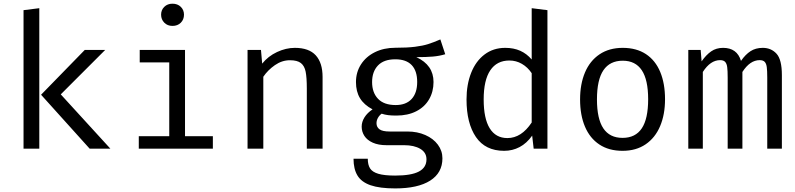

<svg xmlns="http://www.w3.org/2000/svg" viewBox="-20 -813 4348 1050"><path d="M108.7 -757.4 194.9 -768.2V0H108.7ZM443.6 -540H555.4L312.3 -296.9L583.6 0H470.3L204.6 -294.9Z M986.2 -732.8Q986.2 -706.2 968.7 -688.7Q951.3 -671.3 923.1 -671.3Q895.9 -671.3 878.5 -689Q861 -706.7 861 -732.8Q861 -758.5 878.5 -775.6Q895.9 -792.8 923.1 -792.8Q951.3 -792.8 968.7 -775.6Q986.2 -758.5 986.2 -732.8ZM744.1 -540H991.8V-68.2H1144.1V0H739V-68.2H905.6V-471.8H744.1Z M1333.8 0V-540H1407.2L1413.8 -465.1Q1446.2 -505.6 1495.1 -528.5Q1544.1 -551.3 1592.3 -551.3Q1669.7 -551.3 1706.9 -510.3Q1744.1 -469.2 1744.1 -392.3V0H1657.9V-328.7Q1657.9 -389.2 1651.5 -421Q1645.1 -452.8 1625.4 -468.2Q1605.6 -483.6 1565.6 -483.6Q1522.1 -483.6 1483.3 -456.7Q1444.6 -429.7 1420 -393.3V0Z M2414.9 -516.4Q2383.1 -506.7 2346.9 -503.6Q2310.8 -500.5 2256.9 -500.5Q2350.8 -457.4 2350.8 -364.6Q2350.8 -311.3 2326.4 -269.5Q2302.1 -227.7 2256.2 -204.4Q2210.3 -181 2147.7 -181Q2121 -181 2102.8 -183.3Q2084.6 -185.6 2067.2 -191.3Q2054.9 -182.6 2046.9 -168.5Q2039 -154.4 2039 -139Q2039 -117.9 2055.4 -105.9Q2071.8 -93.8 2111.3 -93.8H2208.7Q2262.1 -93.8 2305.9 -74.6Q2349.7 -55.4 2374.6 -21.8Q2399.5 11.8 2399.5 52.8Q2399.5 132.3 2332.3 174.9Q2265.1 217.4 2141.5 217.4Q2056.4 217.4 2006.4 200Q1956.4 182.6 1934.9 146.9Q1913.3 111.3 1913.3 54.9H1991.3Q1991.3 88.2 2003.8 107.9Q2016.4 127.7 2049 137.4Q2081.5 147.2 2141 147.2Q2229.2 147.2 2270.8 125.1Q2312.3 103.1 2312.3 58.5Q2312.3 21 2278.5 1Q2244.6 -19 2190.3 -19H2093.8Q2049.2 -19 2018.5 -32.8Q1987.7 -46.7 1972.8 -69.7Q1957.9 -92.8 1957.9 -120.5Q1957.9 -146.7 1973.3 -171.3Q1988.7 -195.9 2017.4 -214.9Q1970.8 -239.5 1948.7 -275.9Q1926.7 -312.3 1926.7 -364.1Q1926.7 -417.9 1954.1 -460.8Q1981.5 -503.6 2030.5 -527.7Q2079.5 -551.8 2142.1 -551.8Q2207.2 -551.8 2249.7 -557.2Q2292.3 -562.6 2321.3 -571.8Q2350.3 -581 2388.2 -597.4ZM2014.9 -364.1Q2014.9 -306.7 2047.4 -272.6Q2080 -238.5 2144.1 -238.5Q2200.5 -238.5 2231 -271.5Q2261.5 -304.6 2261.5 -364.6Q2261.5 -425.6 2231.3 -457.2Q2201 -488.7 2142.1 -488.7Q2079 -488.7 2046.9 -454.9Q2014.9 -421 2014.9 -364.1Z M2887.7 -768.2 2973.8 -757.4V0H2898.5L2890.3 -71.3Q2860.5 -29.2 2821.5 -8.7Q2782.6 11.8 2736.9 11.8Q2634.4 11.8 2582.8 -63.6Q2531.3 -139 2531.3 -269.2Q2531.3 -350.8 2556.7 -414.9Q2582.1 -479 2630 -515.1Q2677.9 -551.3 2743.1 -551.3Q2789.2 -551.3 2824.9 -535.4Q2860.5 -519.5 2887.7 -487.7ZM2625.1 -269.2Q2625.1 -164.6 2658.2 -111.3Q2691.3 -57.9 2754.9 -57.9Q2831.3 -57.9 2887.7 -143.1V-412.8Q2865.6 -445.6 2834.1 -463.8Q2802.6 -482.1 2765.6 -482.1Q2697.4 -482.1 2661.3 -428.5Q2625.1 -374.9 2625.1 -269.2Z M3616.9 -270.3Q3616.9 -186.7 3590 -123.1Q3563.1 -59.5 3510.8 -23.8Q3458.5 11.8 3384.6 11.8Q3309.7 11.8 3257.7 -22.8Q3205.6 -57.4 3179 -120.5Q3152.3 -183.6 3152.3 -269.2Q3152.3 -353.3 3179.2 -416.9Q3206.2 -480.5 3258.7 -515.9Q3311.3 -551.3 3385.6 -551.3Q3460.5 -551.3 3512.3 -517.2Q3564.1 -483.1 3590.5 -419.7Q3616.9 -356.4 3616.9 -270.3ZM3244.6 -269.2Q3244.6 -163.1 3279.5 -111Q3314.4 -59 3384.6 -59Q3454.9 -59 3489.7 -111Q3524.6 -163.1 3524.6 -270.3Q3524.6 -376.9 3489.7 -429Q3454.9 -481 3385.6 -481Q3315.4 -481 3280 -429Q3244.6 -376.9 3244.6 -269.2Z M4255.9 -402.1V0H4175.9V-388.2Q4175.9 -426.7 4173.3 -445.9Q4170.8 -465.1 4162.1 -474.6Q4153.3 -484.1 4134.4 -484.1Q4081.5 -484.1 4040 -419.5V0H3959.5V-388.2Q3959.5 -426.7 3956.9 -445.9Q3954.4 -465.1 3945.6 -474.6Q3936.9 -484.1 3917.9 -484.1Q3865.1 -484.1 3823.6 -419.5V0H3744.1V-540H3811.8L3816.9 -477.4Q3841.5 -512.8 3869.2 -532.1Q3896.9 -551.3 3934.4 -551.3Q4010.8 -551.3 4032.3 -480Q4056.4 -514.9 4084.4 -533.1Q4112.3 -551.3 4151.3 -551.3Q4197.4 -551.3 4226.7 -519.2Q4255.9 -487.2 4255.9 -402.1Z"/></svg>

Font: Fira Code
Style: Regular
Weight: 400
Designer: Carrois Corporate, Edenspiekermann AG, Nikita Prokopov
Foundry: Carrois Corporate, Edenspiekermann AG, Nikita Prokopov
Version: Version 5.002